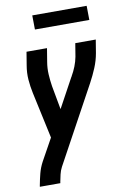

<svg xmlns="http://www.w3.org/2000/svg" viewBox="-100 -769 699 1043"><g transform="rotate(-10 250.0 -247.0)"><path d="M33 215 34 208Q40 176 48 144.5Q56 113 72 83L139 -38L84 -293Q76 -330 73 -368.5Q70 -407 77 -447L89 -520H202L190 -447Q184 -412 186 -378Q188 -344 193 -312L217 -181L303 -339Q304 -341 305 -342.5Q306 -344 307 -345V-346Q321 -370 331 -395.5Q341 -421 346 -447L358 -520H471L459 -447Q452 -407 436 -368.5Q420 -330 400 -293L170 129Q160 148 155.5 168Q151 188 147 208L146 215ZM455 -631H155L154 -709H454Z"/></g></svg>

Font: Iosevka Term Curly Oblique
Style: Bold
Weight: 700
Italic angle: -9°
Designer: Belleve Invis
Foundry: Belleve Invis
Version: Version 32.3.0